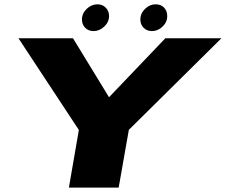

<svg xmlns="http://www.w3.org/2000/svg" viewBox="-20 -848 1021 868"><path d="M291.5 0H516.5L562.5 -261L981 -675H727.5L473.5 -409H472.5L310 -675H63.5L336.5 -260.5ZM403.5 -707.5Q429.5 -707.5 451.2 -727.8Q473 -748 473 -775.5Q473 -798.5 458 -813.5Q443 -828.5 420.5 -828.5Q393.5 -828.5 372 -808Q350.5 -787.5 350.5 -760Q350.5 -737.5 365 -722.5Q379.5 -707.5 403.5 -707.5ZM666.5 -707.5Q694 -707.5 715 -727.8Q736 -748 736 -775.5Q736 -798.5 721.8 -813.5Q707.5 -828.5 683.5 -828.5Q657 -828.5 635.8 -808Q614.5 -787.5 614.5 -760Q614.5 -737.5 629.2 -722.5Q644 -707.5 666.5 -707.5Z"/></svg>

Font: Anybody Expanded ExtraBold
Style: Italic
Weight: 800
Width: 7
Italic angle: -10°
Version: Version 1.113;gftools[0.9.25]